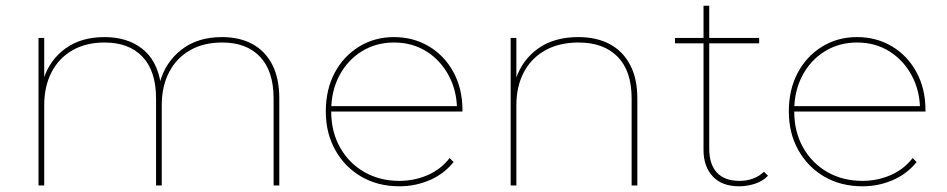

<svg xmlns="http://www.w3.org/2000/svg" viewBox="-20 -650 3318 673"><path d="M115 0V-517H135V-371L133 -374Q155 -441 210 -480.5Q265 -520 346 -520Q426 -520 478 -479.5Q530 -439 543 -359L540 -360Q559 -431 615.5 -475.5Q672 -520 758 -520Q820 -520 865 -495.5Q910 -471 934.5 -423Q959 -375 959 -305V0H939V-305Q939 -401 891.5 -451Q844 -501 759 -501Q693 -501 645.5 -473.5Q598 -446 572.5 -396.5Q547 -347 547 -281V0H527V-305Q527 -401 479.5 -451Q432 -501 347 -501Q281 -501 233.5 -473.5Q186 -446 160.5 -396.5Q135 -347 135 -281V0Z M1380 3Q1305 3 1247 -30.5Q1189 -64 1155.5 -123.5Q1122 -183 1122 -259Q1122 -336 1153 -394.5Q1184 -453 1238.5 -486.5Q1293 -520 1361 -520Q1429 -520 1483.5 -487.5Q1538 -455 1569.5 -397Q1601 -339 1601 -264Q1601 -263 1601 -262Q1601 -261 1601 -259H1133V-278H1590L1582 -263Q1582 -331 1553 -385Q1524 -439 1474.5 -470Q1425 -501 1361 -501Q1298 -501 1248 -470Q1198 -439 1169.5 -385Q1141 -331 1141 -263V-259Q1141 -188 1172 -133Q1203 -78 1257 -47Q1311 -16 1380 -16Q1432 -16 1478.5 -36Q1525 -56 1556 -96L1570 -82Q1536 -40 1486 -18.5Q1436 3 1380 3Z M1770 0V-517H1790V-370L1788 -373Q1811 -441 1867 -480.5Q1923 -520 2007 -520Q2071 -520 2117 -495.5Q2163 -471 2188.5 -423Q2214 -375 2214 -305V0H2194V-305Q2194 -401 2145 -451Q2096 -501 2008 -501Q1940 -501 1891 -473.5Q1842 -446 1816 -396.5Q1790 -347 1790 -281V0Z M2571 3Q2510 3 2478 -32Q2446 -67 2446 -124V-630H2466V-129Q2466 -74 2493 -45Q2520 -16 2572 -16Q2624 -16 2658 -48L2672 -34Q2654 -15 2626.5 -6Q2599 3 2571 3ZM2346 -498V-517H2641V-498Z M3003 3Q2928 3 2870 -30.5Q2812 -64 2778.5 -123.5Q2745 -183 2745 -259Q2745 -336 2776 -394.5Q2807 -453 2861.5 -486.5Q2916 -520 2984 -520Q3052 -520 3106.5 -487.5Q3161 -455 3192.5 -397Q3224 -339 3224 -264Q3224 -263 3224 -262Q3224 -261 3224 -259H2756V-278H3213L3205 -263Q3205 -331 3176 -385Q3147 -439 3097.5 -470Q3048 -501 2984 -501Q2921 -501 2871 -470Q2821 -439 2792.5 -385Q2764 -331 2764 -263V-259Q2764 -188 2795 -133Q2826 -78 2880 -47Q2934 -16 3003 -16Q3055 -16 3101.5 -36Q3148 -56 3179 -96L3193 -82Q3159 -40 3109 -18.5Q3059 3 3003 3Z"/></svg>

Font: Montserrat Thin Thin
Style: Regular
Weight: 250
Version: Version 9.000